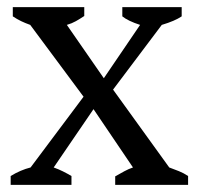

<svg xmlns="http://www.w3.org/2000/svg" viewBox="-20 -520 559 540"><path d="M298 -268 456 -49Q470 -44 483.5 -38.5Q497 -33 509 -25V0H304V-24Q318 -32 330 -38.5Q342 -45 354 -49L243 -213L131 -49Q145 -44 157 -38Q169 -32 181 -25V0H10V-25Q38 -42 66 -49L215 -248L65 -450Q51 -455 39.5 -460.5Q28 -466 16 -474V-500H217V-475Q205 -467 193.5 -460.5Q182 -454 168 -450L272 -300L374 -450Q340 -461 324 -474V-500H491V-474Q472 -461 435 -450Z"/></svg>

Font: PTSerif
Style: Regular
Weight: 400
Designer: A.Korolkova, O.Umpeleva, V.Yefimov
Foundry: ParaType Ltd
Version: Version 1.000W OFL; ttfautohint (v1.2) -l 8 -r 50 -G 200 -x 